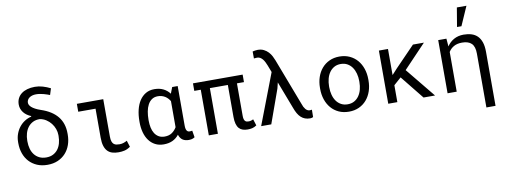

<svg xmlns="http://www.w3.org/2000/svg" viewBox="-75 -1244 4950 1879"><g transform="rotate(-10 2400.5 -305.0)"><path d="M128.4 -619.6Q128.4 -653.3 141.6 -680.2Q154.8 -707 179 -725.6Q203.1 -744.1 237.3 -753.9Q271.5 -763.7 313.5 -763.7Q352.5 -763.7 391.4 -752.2Q430.2 -740.7 466.8 -722.2L446.8 -658.7Q435.5 -663.1 420.2 -668.5Q404.8 -673.8 387.2 -678.5Q369.6 -683.1 350.6 -686.3Q331.5 -689.5 312 -689.5Q291.5 -689.5 274.7 -684.6Q257.8 -679.7 245.6 -670.9Q233.4 -662.1 226.6 -649.7Q219.7 -637.2 219.7 -622.1Q219.7 -611.3 225.3 -599.9Q231 -588.4 244.1 -576.7Q257.3 -564.9 279.1 -553.2Q300.8 -541.5 333.5 -530.3Q440.9 -494.6 495.4 -427.2Q549.8 -359.9 549.8 -258.8V-248.5Q549.8 -193.4 533.2 -146.2Q516.6 -99.1 485.1 -64.5Q453.6 -29.8 408.2 -10Q362.8 9.8 305.2 9.8Q246.6 9.8 200.9 -10Q155.3 -29.8 123.5 -64.5Q91.8 -99.1 75.2 -146.2Q58.6 -193.4 58.6 -248.5V-258.8Q58.6 -301.3 71.8 -338.4Q85 -375.5 107.7 -404.8Q130.4 -434.1 161.4 -454.1Q192.4 -474.1 227.5 -482.4L229.5 -487.8Q206.5 -497.1 188 -510.3Q169.4 -523.4 156.2 -540.3Q143.1 -557.1 135.7 -576.9Q128.4 -596.7 128.4 -619.6ZM149.4 -248.5Q149.4 -210.9 158.7 -177.2Q168 -143.6 187.3 -118.4Q206.5 -93.3 235.8 -78.4Q265.1 -63.5 305.2 -63.5Q344.7 -63.5 373.5 -78.4Q402.3 -93.3 421.4 -118.4Q440.4 -143.6 449.7 -177.2Q459 -210.9 459 -248.5V-258.8Q459 -289.6 448 -320.1Q437 -350.6 417 -376.2Q397 -401.9 368.9 -420.2Q340.8 -438.5 306.2 -444.3Q266.6 -444.8 237.3 -429.9Q208 -415 188.5 -389.4Q168.9 -363.8 159.2 -329.8Q149.4 -295.9 149.4 -258.8Z M689.9 -528.3H952.1L952.6 -157.2Q952.6 -125.5 959.2 -107.2Q965.8 -88.9 977.3 -79.8Q988.8 -70.8 1003.4 -68.4Q1018.1 -65.9 1034.2 -65.9Q1056.2 -65.9 1075.2 -72.8Q1094.2 -79.6 1108.4 -87.9L1128.4 -24.4Q1098.1 -2.9 1069.8 3.4Q1041.5 9.8 1011.2 9.8Q976.1 9.8 948.5 1.5Q920.9 -6.8 901.6 -26.9Q882.3 -46.9 872.1 -79.8Q861.8 -112.8 861.8 -162.1V-449.7H689.9Z M1691.9 -528.3V-135.3Q1691.9 -116.7 1694.8 -104.2Q1697.8 -91.8 1702.9 -84.5Q1708 -77.1 1715.1 -74Q1722.2 -70.8 1731 -70.8Q1738.3 -70.8 1744.9 -71.8Q1751.5 -72.8 1756.3 -73.7L1767.6 -6.3Q1752.4 3.9 1738 7.1Q1723.6 10.3 1708 10.3Q1671.4 10.3 1647.2 -6.1Q1623 -22.5 1611.3 -58.6Q1585 -24.9 1547.4 -7.3Q1509.8 10.3 1459.5 10.3Q1411.6 10.3 1375 -9Q1338.4 -28.3 1313.5 -62.3Q1288.6 -96.2 1275.9 -142.8Q1263.2 -189.5 1263.2 -244.1V-254.4Q1263.2 -315.4 1275.9 -367.4Q1288.6 -419.4 1313.5 -457.3Q1338.4 -495.1 1375.2 -516.6Q1412.1 -538.1 1460.4 -538.1Q1511.2 -538.1 1549.1 -519.5Q1586.9 -501 1613.3 -466.3L1637.2 -528.3ZM1353.5 -244.1Q1353.5 -207.5 1360.4 -174.8Q1367.2 -142.1 1382.6 -117.4Q1397.9 -92.8 1422.4 -78.1Q1446.8 -63.5 1481.4 -63.5Q1524.9 -63.5 1554 -83.5Q1583 -103.5 1601.6 -135.3V-394.5Q1592.3 -409.7 1580.6 -422.4Q1568.8 -435.1 1554 -444.3Q1539.1 -453.6 1521.2 -458.7Q1503.4 -463.9 1482.4 -463.9Q1447.3 -463.9 1422.6 -446.8Q1397.9 -429.7 1382.6 -400.6Q1367.2 -371.6 1360.4 -333.7Q1353.5 -295.9 1353.5 -254.4Z M2337.4 -453.6H2267.6V-130.9Q2267.6 -109.4 2271.5 -96.9Q2275.4 -84.5 2282.2 -77.6Q2289.1 -70.8 2298.1 -68.8Q2307.1 -66.9 2317.9 -66.9Q2330.6 -66.9 2342.5 -70.8Q2354.5 -74.7 2362.8 -79.1L2382.8 -15.6Q2359.9 0 2338.6 4.6Q2317.4 9.3 2294.4 9.3Q2266.6 9.3 2244.6 2Q2222.7 -5.4 2207.8 -22.2Q2192.9 -39.1 2185.1 -66.9Q2177.2 -94.7 2177.2 -135.7V-453.6H1998.5V0H1908.2V-453.6H1843.8V-528.3H2337.4Z M2528.8 0H2428.2L2621.1 -503.9L2594.2 -573.7Q2587.4 -590.8 2579.1 -607.7Q2570.8 -624.5 2560.1 -637.7Q2549.3 -650.9 2535.9 -658.9Q2522.5 -667 2505.9 -667Q2499.5 -667 2489.7 -666Q2480 -665 2473.6 -664.6L2473.1 -733.9Q2481.9 -736.3 2496.6 -738.8Q2511.2 -741.2 2523.4 -741.2Q2558.6 -741.2 2584.5 -728Q2610.4 -714.8 2628.7 -695.1Q2647 -675.3 2658.9 -652.1Q2670.9 -628.9 2678.2 -609.4L2855 -145.5Q2859.9 -129.4 2866.9 -115.7Q2874 -102.1 2882.3 -92Q2890.6 -82 2900.9 -76.2Q2911.1 -70.3 2922.9 -70.3Q2926.8 -70.3 2929.2 -70.3Q2931.6 -70.3 2933.8 -70.8Q2936 -71.3 2938.5 -71.5Q2940.9 -71.8 2945.3 -72.8L2944.3 1Q2939 3.9 2930.2 6.1Q2921.4 8.3 2915.5 8.3Q2886.7 8.3 2864.3 0Q2841.8 -8.3 2824 -24.7Q2806.2 -41 2792.2 -65.4Q2778.3 -89.8 2766.6 -122.1L2663.1 -393.1L2648.9 -335Z M3060.1 -269Q3060.1 -326.2 3076.7 -375.2Q3093.3 -424.3 3124.3 -460.4Q3155.3 -496.6 3199.7 -517.3Q3244.1 -538.1 3299.8 -538.1Q3356 -538.1 3400.6 -517.3Q3445.3 -496.6 3476.3 -460.4Q3507.3 -424.3 3523.9 -375.2Q3540.5 -326.2 3540.5 -269V-258.3Q3540.5 -201.2 3523.9 -152.3Q3507.3 -103.5 3476.3 -67.4Q3445.3 -31.2 3400.9 -10.7Q3356.4 9.8 3300.8 9.8Q3244.6 9.8 3200 -10.7Q3155.3 -31.2 3124.3 -67.4Q3093.3 -103.5 3076.7 -152.3Q3060.1 -201.2 3060.1 -258.3ZM3150.4 -258.3Q3150.4 -219.2 3159.7 -183.8Q3168.9 -148.4 3187.7 -121.6Q3206.5 -94.7 3234.9 -79.1Q3263.2 -63.5 3300.8 -63.5Q3337.9 -63.5 3366 -79.1Q3394 -94.7 3412.8 -121.6Q3431.6 -148.4 3440.9 -183.8Q3450.2 -219.2 3450.2 -258.3V-269Q3450.2 -307.6 3440.7 -343Q3431.2 -378.4 3412.4 -405.3Q3393.6 -432.1 3365.5 -448Q3337.4 -463.9 3299.8 -463.9Q3262.2 -463.9 3234.4 -448Q3206.5 -432.1 3187.7 -405.3Q3168.9 -378.4 3159.7 -343Q3150.4 -307.6 3150.4 -269Z M3855 -232.9 3781.7 -168V0H3691.4V-528.3H3781.7V-269L3835.4 -327.6L4029.8 -528.3H4138.7L3916 -294.4L4156.2 0H4042Z M4362.3 -528.3 4368.7 -450.2Q4395.5 -491.2 4437 -514.4Q4478.5 -537.6 4533.2 -538.1Q4577.1 -538.1 4611.8 -527.3Q4646.5 -516.6 4670.9 -492.4Q4695.3 -468.3 4708.5 -429.4Q4721.7 -390.6 4721.7 -334.5V202.6H4630.9V-332.5Q4630.9 -402.8 4599.6 -433.3Q4568.4 -463.9 4506.3 -463.9Q4457 -463.9 4423.8 -445.1Q4390.6 -426.3 4371.6 -394.5V0H4280.8V-528.3ZM4516.1 -811.5H4611.3L4528.3 -622.6H4484.4Z"/></g></svg>

Font: Roboto Mono
Style: Regular
Weight: 400
Designer: Google
Version: Version 2.000985; 2015; ttfautohint (v1.3)